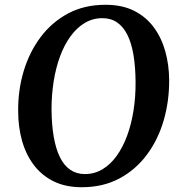

<svg xmlns="http://www.w3.org/2000/svg" viewBox="-20 -773 757 803"><path d="M322 10Q253.5 10 203.5 -15Q153.5 -40 120.8 -83.8Q88 -127.5 72 -185Q56 -242.5 56 -307.5Q55 -395.5 79 -475.5Q103 -555.5 150 -618Q197 -680.5 265 -716.8Q333 -753 421 -753Q490.5 -753 540.5 -728Q590.5 -703 623 -659Q655.5 -615 671.2 -558.5Q687 -502 687.5 -439Q688 -350 664.5 -269.2Q641 -188.5 594.2 -125.8Q547.5 -63 479.2 -26.5Q411 10 322 10ZM335 -45Q375 -45 408.5 -65Q442 -85 468 -121.2Q494 -157.5 511.8 -205.8Q529.5 -254 538.5 -311.2Q547.5 -368.5 547 -430.5Q546.5 -494 538.2 -543.2Q530 -592.5 513 -626.8Q496 -661 470 -679Q444 -697 408 -697Q368 -697 334.5 -677Q301 -657 275 -621.2Q249 -585.5 231.2 -537.5Q213.5 -489.5 204.5 -433Q195.5 -376.5 195.5 -315.5Q196 -251 204.8 -200.8Q213.5 -150.5 230.5 -115.8Q247.5 -81 273.8 -63Q300 -45 335 -45Z"/></svg>

Font: Merriweather Light 18pt SemiBold
Style: Italic
Weight: 600
Italic angle: -7.8°
Version: Version 2.101